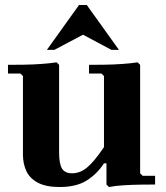

<svg xmlns="http://www.w3.org/2000/svg" viewBox="-20 -740 666 770"><path d="M542 -45 552 -35H602V0Q576 0 542.5 0.5Q509 1 476 3Q443 5 417 10L407 0V-85H397Q369 -42 327.5 -16Q286 10 219 10Q164 10 131.5 -7.5Q99 -25 85.5 -54.5Q72 -84 72 -120V-435L62 -445H12V-480Q38 -480 74 -480.5Q110 -481 145.5 -483.5Q181 -486 207 -490L217 -480V-130Q217 -82 229 -63.5Q241 -45 269 -45Q301 -45 329 -68Q357 -91 397 -150V-435L387 -445H337V-480Q363 -480 399 -480.5Q435 -481 470.5 -483.5Q506 -486 532 -490L542 -480ZM168 -540 297 -720H328L457 -540H427L273 -622H353L198 -540Z"/></svg>

Font: Brygada 1918
Style: Bold
Weight: 700
Designer: Mateusz Machalski | Borys Kosmynka | Przemek Hoffer
Foundry: NIEPODLEGLA 2018
Version: Version 3.006